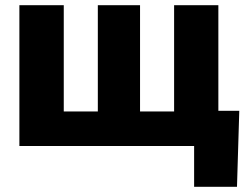

<svg xmlns="http://www.w3.org/2000/svg" viewBox="-20 -559 943 735"><path d="M54.2 -539.1H224.1V-132.3H354.5V-539.1H516.1V-132.3H646.5V-539.1H815.9V0H54.2ZM723.1 156.2V0H678.7V-134.8H896L887.2 156.2Z"/></svg>

Font: Inter 18pt ExtraBold
Style: Regular
Weight: 800
Designer: Rasmus Andersson
Foundry: rsms
Version: Version 4.001;git-66647c0bb